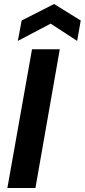

<svg xmlns="http://www.w3.org/2000/svg" viewBox="-20 -946 426 966"><path d="M17.1 0 141.1 -698.2H280.8L158.2 0ZM386.2 -842.8 368.2 -740.2 234.9 -827.1 69.8 -740.2 88.9 -842.8 252 -925.8Z"/></svg>

Font: SVN-Poppins SemiBold
Style: Italic
Weight: 600
Italic angle: -10°
Designer: Ninad Kale (Devanagari), Jonny Pinhorn (Latin)
Foundry: Indian Type Foundry
Version: Version 3.002 2017